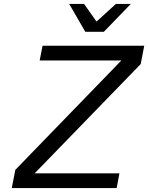

<svg xmlns="http://www.w3.org/2000/svg" viewBox="-20 -958 755 978"><path d="M574.2 0H40L58.1 -92.8L598.1 -649.9H182.1L196.8 -725.1H714.8L696.8 -631.8L156.7 -75.2H588.4ZM471.7 -848.1 570.3 -938H646.5L508.8 -795.9H414.6L332.5 -938H408.2Z"/></svg>

Font: Aurulent Sans
Style: Italic
Weight: 400
Italic angle: -11°
Version: Version 2007.05.04